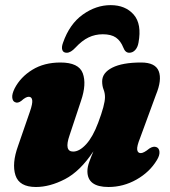

<svg xmlns="http://www.w3.org/2000/svg" viewBox="-20 -716 663 748"><path d="M589 -143Q600 -139 601.2 -124.8Q602.5 -110.5 591 -92Q563 -45.5 511.8 -16.5Q460.5 12.5 402.5 12.5Q320.5 12.5 320.5 -49Q320.5 -65.5 327.8 -85.5Q335 -105.5 344 -126.5Q292 -48.5 233 -18Q174 12.5 120 12.5Q55 12.5 40.2 -33.2Q25.5 -79 50.5 -148L96.5 -281Q107.5 -312.5 105.5 -325.8Q103.5 -339 92 -339Q80.5 -339 63 -323Q49 -312.5 38.5 -318Q29.5 -321.5 27.8 -335.2Q26 -349 37 -371.5Q60 -416 106 -444.2Q152 -472.5 215.5 -472.5Q287 -472.5 302.5 -430.5Q318 -388.5 295.5 -323L251 -189Q229 -125.5 265 -125.5Q289.5 -125.5 315.8 -154.2Q342 -183 362.5 -238Q389 -308 389 -337.5Q389 -353.5 383.5 -367.2Q378 -381 378 -399Q378 -432.5 417.5 -452.5Q457 -472.5 530 -472.5Q585.5 -472.5 598.5 -438.5Q611.5 -404.5 587.5 -346.5L526 -179Q512.5 -145.5 514.5 -132.5Q516.5 -119.5 528.5 -119.5Q540 -119.5 562 -137.5Q577.5 -147.5 589 -143ZM380.5 -582.5Q350.5 -582.5 325 -570.2Q299.5 -558 274 -530.5Q255.5 -510.5 240 -510.5Q226.5 -510.5 222.8 -521.2Q219 -532 225.5 -549.5Q251 -622.5 302.5 -659.2Q354 -696 411 -696Q468.5 -696 500.8 -659.2Q533 -622.5 519.5 -549.5Q516.5 -532 506.8 -521.2Q497 -510.5 483.5 -510.5Q468 -510.5 460.5 -530.5Q450 -557 431.5 -569.8Q413 -582.5 380.5 -582.5Z"/></svg>

Font: Fraunces 72pt S050 Black
Style: Italic
Weight: 900
Italic angle: -16°
Version: Version 1.000; ttfautohint (v1.8.3)